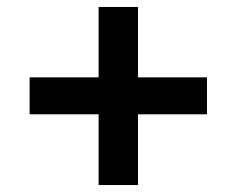

<svg xmlns="http://www.w3.org/2000/svg" viewBox="-20 -536 679 551"><path d="M65 -208H574V-314H65ZM263 -516V-5H376V-516Z"/></svg>

Font: Jost Medium
Style: Regular
Weight: 500
Version: Version 3.710